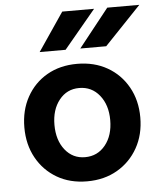

<svg xmlns="http://www.w3.org/2000/svg" viewBox="-54 -808 727 871"><g transform="rotate(-5 309.0 -372.5)"><path d="M308 16Q230 16 171 -18.5Q112 -53 78.5 -113.5Q45 -174 45 -252Q45 -330 78.5 -390.5Q112 -451 171 -485Q230 -519 308 -519Q386 -519 445.5 -485Q505 -451 539 -390.5Q573 -330 573 -252Q573 -174 539 -113.5Q505 -53 445.5 -18.5Q386 16 308 16ZM308 -94Q365 -94 400.5 -138Q436 -182 436 -252Q436 -321 400.5 -365Q365 -409 308 -409Q252 -409 217 -365Q182 -321 182 -252Q182 -182 217 -138Q252 -94 308 -94ZM407 -761 262 -587H144L262 -761ZM613 -761 447 -587H329L467 -761Z"/></g></svg>

Font: Wix Madefor Text
Style: Bold
Weight: 700
Designer: Dalton Maag Ltd
Foundry: Dalton Maag Ltd
Version: Version 3.100